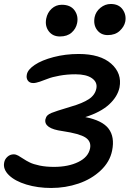

<svg xmlns="http://www.w3.org/2000/svg" viewBox="-21 -957 651 964"><path d="M520 -780.8Q485.4 -780.8 466.1 -806.9Q446.8 -833 454.1 -871.1Q460 -898.9 483.4 -918Q506.8 -937 535.2 -937Q575.2 -937 594.7 -909.7Q614.3 -882.3 607.9 -848.1Q602.5 -822.8 579.8 -801.8Q557.1 -780.8 520 -780.8ZM279.8 -773.9Q243.7 -773.9 223.9 -800Q204.1 -826.2 210.9 -862.8Q216.8 -893.6 238.3 -913.3Q259.8 -933.1 289.1 -933.1Q333 -933.1 353.3 -905Q373.5 -877 366.2 -840.8Q360.4 -812.5 338.4 -793.2Q316.4 -773.9 279.8 -773.9ZM235.8 -13.2Q168.5 -13.2 111.3 -30.5Q54.2 -47.9 23.7 -77.6Q-6.8 -107.4 0 -141.1Q2.9 -157.7 16.4 -169.9Q29.8 -182.1 47.9 -182.1Q59.1 -182.1 70.8 -175.5Q82.5 -168.9 96.2 -159.7Q109.9 -150.4 128.2 -141.4Q146.5 -132.3 178.2 -125.7Q210 -119.1 250 -119.1Q321.8 -119.1 372.1 -143.6Q422.4 -168 431.2 -211.9Q438 -247.1 408 -266.6Q377.9 -286.1 293 -298.8Q245.1 -305.2 223.9 -320.1Q202.6 -335 207 -357.9Q210 -370.1 216.8 -377.2Q223.6 -384.3 237.8 -390.1Q251.5 -396.5 335.9 -421.9Q393.6 -438.5 425 -459.2Q456.5 -480 462.9 -513.2Q468.8 -544.4 440.7 -564.2Q412.6 -584 357.9 -584Q315.4 -584 278.1 -577.1Q240.7 -570.3 220 -562Q199.2 -553.7 179 -546.9Q158.7 -540 146 -540Q127.4 -540 118.7 -552.5Q109.9 -564.9 113.8 -583Q118.2 -607.4 153.3 -631.1Q188.5 -654.8 248 -670.4Q307.6 -686 374 -686Q482.4 -686 537.4 -637.2Q592.3 -588.4 579.1 -518.1Q569.3 -471.7 526.9 -432.6Q484.4 -393.6 407.2 -369.1Q492.7 -352.5 524.2 -311Q555.7 -269.5 542 -201.2Q530.8 -144.5 484.6 -101.1Q438.5 -57.6 373.3 -35.4Q308.1 -13.2 235.8 -13.2Z"/></svg>

Font: Shantell Sans Irregular
Style: Italic
Weight: 500
Italic angle: -11.31°
Designer: Stephen Nixon, Anya Danilova, Shantell Martin
Foundry: Arrow Type
Version: Version 1.006;[9816181b4]